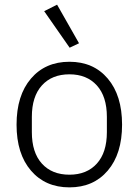

<svg xmlns="http://www.w3.org/2000/svg" viewBox="-20 -789 593 821"><path d="M277.8 -585 168.9 -741.2 224.1 -769 317.9 -604ZM50.8 -255.9Q50.8 -380.9 112.3 -452.9Q173.8 -524.9 276.9 -524.9Q379.9 -524.9 440.9 -452.9Q502 -380.9 502 -255.9Q502 -131.3 440.9 -59.6Q379.9 12.2 276.9 12.2Q173.8 12.2 112.3 -59.6Q50.8 -131.3 50.8 -255.9ZM276.9 -42Q351.1 -42 394 -89.4Q437 -136.7 437 -224.1V-289.1Q437 -376.5 394 -423.8Q351.1 -471.2 276.9 -471.2Q202.1 -471.2 159.2 -423.8Q116.2 -376.5 116.2 -289.1V-224.1Q116.2 -136.7 159.2 -89.4Q202.1 -42 276.9 -42Z"/></svg>

Font: Anuphan Light
Style: Regular
Weight: 300
Designer: Mike Abbink, Paul van der Laan, Pieter van Rosmalen, Mint Tantisuwanna
Foundry: Bold Monday; Cadson Demak
Version: Version 3.002;hotconv 1.0.109;makeotfexe 2.5.65596